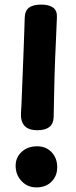

<svg xmlns="http://www.w3.org/2000/svg" viewBox="-20 -798 333 836"><path d="M143.1 -231Q103.4 -231 86.2 -250.8Q68.9 -270.6 71.4 -308Q72.4 -314.2 73.4 -339.8Q74.4 -365.3 75.9 -403.2Q77.4 -441 79.1 -485.1Q80.7 -529.1 82.6 -573.9Q84.4 -618.7 85.6 -657.4Q86.7 -696.2 87.7 -722Q88.4 -750.8 106.1 -764.4Q123.8 -778 159.1 -778Q194 -778 211.8 -764.4Q229.6 -750.8 227.8 -722Q225.6 -664.1 223.6 -622.3Q221.6 -580.6 220.2 -546.6Q218.8 -512.7 217.8 -477.1Q216.8 -441.4 215.8 -396.6Q214.8 -351.8 213.6 -287Q212.6 -258.7 194.6 -244.8Q176.7 -231 143.1 -231ZM138.1 18Q99.3 17.8 73.7 -9.7Q48.1 -37.2 48.1 -76Q48.1 -113 74.6 -137Q101 -161 141.1 -161Q179.9 -161.2 204.5 -135.5Q229.1 -109.8 229.1 -70Q229.1 -31.8 204.3 -6.9Q179.4 18 138.1 18Z"/></svg>

Font: Playpen Sans Deva
Style: Regular
Weight: 400
Designer: Pooja Saxena, Gunjan Panchal, Laura Meseguer, Veronika Burian, José Scaglione
Foundry: TypeTogether
Version: Version 2.000